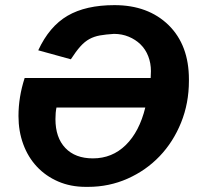

<svg xmlns="http://www.w3.org/2000/svg" viewBox="-20 -718 788 748"><path d="M342 -101Q417 -101 470 -153Q523 -205 546 -299H200Q196 -280 196 -254Q196 -182 234.5 -141.5Q273 -101 342 -101ZM129 -522Q172 -615 243 -656.5Q314 -698 426 -698Q557 -698 637 -620Q716 -542 716 -409V-403Q716 -316 685.5 -240.5Q655 -165 602 -109.5Q549 -54 477 -22Q405 10 323 10H314Q255 10 206.5 -11Q158 -32 123.5 -69Q89 -106 70.5 -156.5Q52 -207 52 -266Q52 -340 76 -414H567L568 -441Q568 -472 557.5 -499Q547 -526 527.5 -545Q508 -564 481.5 -575Q455 -586 424 -586Q392 -584 369.5 -580Q347 -576 328.5 -566Q310 -556 293 -537Q276 -518 256 -487Z"/></svg>

Font: Libra Sans Modern
Style: Bold Italic
Weight: 700
Italic angle: -12°
Foundry: Stefan Peev, Context Ltd
Version: Version 1.000